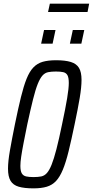

<svg xmlns="http://www.w3.org/2000/svg" viewBox="-20 -1027 510 1055"><path d="M164 8Q114 8 83 -1Q52 -10 38 -33.5Q24 -57 24 -100Q24 -140 34.5 -200Q45 -260 62 -344Q80 -432 95 -493Q110 -554 126 -594Q142 -634 163.5 -656.5Q185 -679 215 -687.5Q245 -696 288 -696Q338 -696 369 -686.5Q400 -677 414 -654Q428 -631 428 -588Q428 -548 418 -488.5Q408 -429 390 -344Q372 -257 357 -196Q342 -135 325.5 -95Q309 -55 288 -32.5Q267 -10 237 -1Q207 8 164 8ZM164 -54Q189 -54 206.5 -57.5Q224 -61 237.5 -76Q251 -91 263.5 -122Q276 -153 290 -207Q304 -261 321 -344Q340 -433 349 -487.5Q358 -542 358 -571Q358 -601 350.5 -614Q343 -627 327.5 -630.5Q312 -634 287 -634Q263 -634 245 -630.5Q227 -627 213.5 -612Q200 -597 187.5 -566Q175 -535 161.5 -481Q148 -427 130 -344Q118 -285 109.5 -241Q101 -197 96.5 -166.5Q92 -136 92 -116Q92 -87 100 -74Q108 -61 124 -57.5Q140 -54 164 -54ZM364 -787 380 -862H443L427 -787ZM206 -787 222 -862H285L269 -787ZM244 -961 254 -1007H470L461 -961Z"/></svg>

Font: Saira ExtraCondensed
Style: Italic
Weight: 400
Width: 2
Italic angle: -12°
Designer: Hector Gatti with collaboration of the Omnibus-Type team
Foundry: Omnibus-Type
Version: Version 1.101